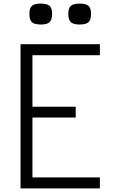

<svg xmlns="http://www.w3.org/2000/svg" viewBox="-20 -1045 640 1065"><path d="M94 0V-800H534V-739H116L160 -784V-416L116 -453H400V-393H116L160 -430V-23L122 -61H534V0ZM422 -909Q387 -909 373 -922Q359 -935 359 -968Q359 -1000 373 -1012.5Q387 -1025 422 -1025Q457 -1025 471 -1012.5Q485 -1000 485 -968Q485 -935 471 -922Q457 -909 422 -909ZM206 -909Q171 -909 157 -922Q143 -935 143 -968Q143 -1000 157 -1012.5Q171 -1025 206 -1025Q241 -1025 255 -1012.5Q269 -1000 269 -968Q269 -935 255 -922Q241 -909 206 -909Z"/></svg>

Font: Victor Mono Light
Style: Regular
Weight: 300
Monospace: yes
Designer: Rune Bjørnerås
Version: Version 1.561;gftools[0.9.30]